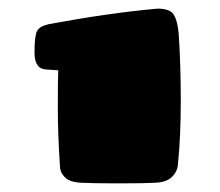

<svg xmlns="http://www.w3.org/2000/svg" viewBox="-20 -736 509 445"><path d="M345 -716Q373 -716 382 -703Q391 -690 394 -660Q399 -588 399 -502.5Q399 -417 392 -351Q390 -337 378 -325.5Q366 -314 341.5 -312.5Q317 -311 255 -311Q193 -311 167 -312.5Q141 -314 130 -325.5Q119 -337 119 -350Q114 -425 114 -487.5Q114 -550 115 -573L87 -575Q60 -576 60 -614Q60 -652 65.5 -663.5Q71 -675 93 -680Q233 -706 345 -716Z"/></svg>

Font: Chango
Style: Regular
Weight: 400
Designer: Manuel Lupez
Foundry: Fontstage
Version: Version 1.001